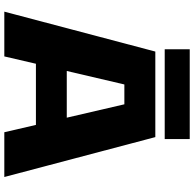

<svg xmlns="http://www.w3.org/2000/svg" viewBox="-25 -875 900 890"><g transform="rotate(90 425.0 -430.0)"><path d="M208.5 -859.5H624.5V-743.5H208.5ZM593 0 559 -146.5H275.5L241.5 0H34L219 -700H615.5L800.5 0ZM371.5 -556.5 309 -289.5H525.5L463.5 -556.5Z"/></g></svg>

Font: League Mono Wide ExtraBold
Style: Regular
Weight: 800
Width: 8
Designer: Tyler Finck
Foundry: The League of Moveable Type / Tyler Finck
Version: Version 2.210